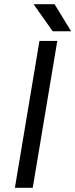

<svg xmlns="http://www.w3.org/2000/svg" viewBox="-20 -895 359 915"><path d="M168 -700H253L136 0H51ZM140 -875H240L319 -746H231Z"/></svg>

Font: Oak Sans
Style: Italic
Weight: 400
Italic angle: -9.49998°
Foundry: Erik Kennedy, Walven
Version: Version 1.000